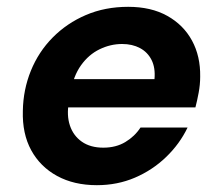

<svg xmlns="http://www.w3.org/2000/svg" viewBox="-20 -531 645 563"><path d="M264 12Q197 12 147.5 -15Q98 -42 71.5 -90.5Q45 -139 47 -206Q48 -268 70.5 -323.5Q93 -379 134.5 -421Q176 -463 232 -487Q288 -511 356 -511Q423 -511 470.5 -484.5Q518 -458 543 -412Q568 -366 567 -306Q567 -283 562.5 -259Q558 -235 553 -216H143L157 -299H433Q436 -332 424.5 -355Q413 -378 390.5 -390Q368 -402 338 -402Q304 -402 272 -386.5Q240 -371 217.5 -339.5Q195 -308 187 -260L182 -231Q175 -193 185 -163Q195 -133 220 -115.5Q245 -98 283 -98Q320 -98 347.5 -114.5Q375 -131 392 -157H530Q507 -109 467 -70.5Q427 -32 375.5 -10Q324 12 264 12Z"/></svg>

Font: DM Sans 20pt
Style: Bold Italic
Weight: 700
Italic angle: -10°
Version: Version 4.004;gftools[0.9.30]